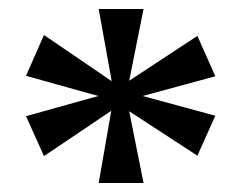

<svg xmlns="http://www.w3.org/2000/svg" viewBox="-20 -780 541 428"><path d="M228 -533 78 -432 38 -521 199 -566 38 -611 78 -702 229 -599 200 -760H300L268 -600L420 -700L460 -610L298 -566L460 -522L420 -433L268 -532L300 -372H200Z"/></svg>

Font: Noto Serif SemiBold
Style: Regular
Weight: 600
Designer: Monotype Design Team
Foundry: Monotype Imaging Inc.
Version: Version 1.001